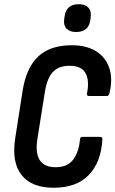

<svg xmlns="http://www.w3.org/2000/svg" viewBox="-20 -876 543 904"><path d="M232.6 8Q128.6 8 81.3 -52.2Q34.1 -112.5 51.7 -225.4L86.5 -449.2Q104.1 -558.5 160.6 -610.7Q217 -663 317.9 -663Q387.2 -663 432.5 -634.7Q477.7 -606.4 494.8 -554.9Q511.9 -503.5 494.7 -434.9Q491.7 -423.9 482.7 -423.9H399.2Q388.3 -423.9 389.3 -434.9Q402.1 -497.4 382.6 -531.9Q363 -566.3 307.1 -566.3Q256.9 -566.3 229.4 -537.5Q202 -508.7 191.7 -445.6L156.3 -223.8Q145.5 -154.9 167.3 -121.8Q189.1 -88.7 242.4 -88.7Q297.3 -88.7 324.4 -124.2Q351.4 -159.8 356.6 -220.1Q357.4 -231.5 367.6 -231.5H451.1Q462.8 -231.5 462 -220.1Q456.2 -112.5 398.3 -52.3Q340.3 8 232.6 8ZM338.1 -725.3Q308.9 -725.3 293.8 -740.5Q278.6 -755.8 282 -783.7L284 -797.7Q291.2 -856.2 350.6 -856.2Q380.8 -856.2 395.6 -840.7Q410.5 -825.2 407.1 -797.3L405.7 -783.4Q398.5 -725.3 338.1 -725.3Z"/></svg>

Font: Sofia Sans Condensed
Style: Italic
Weight: 400
Italic angle: -9°
Designer: Botio Nikoltchev, Ani Petrova
Foundry: lettersoup
Version: Version 4.101